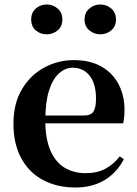

<svg xmlns="http://www.w3.org/2000/svg" viewBox="-20 -820 612 856"><path d="M316 16Q236 16 173.5 -16.5Q111 -49 75.5 -113Q40 -177 40 -269Q40 -359 78 -422.5Q116 -486 177.5 -519Q239 -552 309 -552Q383 -552 433.5 -522.5Q484 -493 509.5 -443Q535 -393 535 -331Q535 -296 529 -270H98V-305H353Q385 -305 396.5 -322.5Q408 -340 408 -380Q408 -446 380 -482Q352 -518 304 -518Q271 -518 243 -493Q215 -468 198.5 -416Q182 -364 182 -283Q182 -201 205 -148.5Q228 -96 268.5 -72Q309 -48 361 -48Q414 -48 450.5 -68Q487 -88 514 -123L532 -110Q501 -50 446 -17Q391 16 316 16ZM188 -667Q160 -667 139.5 -684.5Q119 -702 119 -733Q119 -764 139.5 -782Q160 -800 188 -800Q216 -800 237 -782Q258 -764 258 -733Q258 -702 237 -684.5Q216 -667 188 -667ZM427 -667Q400 -667 378.5 -684.5Q357 -702 357 -733Q357 -764 378.5 -782Q400 -800 427 -800Q455 -800 476 -782Q497 -764 497 -733Q497 -702 476 -684.5Q455 -667 427 -667Z"/></svg>

Font: Noto Serif JP ExtraLight
Style: Bold
Weight: 700
Version: Version 2.003-H1;hotconv 1.1.1;makeotfexe 2.6.0